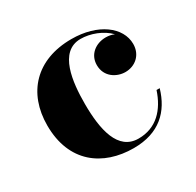

<svg xmlns="http://www.w3.org/2000/svg" viewBox="-112 -597 750 733"><g transform="rotate(-30 263.0 -230.0)"><path d="M481.5 -139H467.5C443 -65 395 -12.5 316 -12.5C225.5 -12.5 204 -115.5 204 -230C204 -324 217 -453 313.5 -453C356 -453 406 -434.5 436.5 -402.5C425.5 -407.5 412.5 -410 399.5 -410C356.5 -410 317.5 -382.5 317.5 -335C317.5 -282.5 362 -257.5 399.5 -257.5C442.5 -257.5 478.5 -287.5 478.5 -336C478.5 -409.5 400 -470 283 -470C127 -470 38.5 -372.5 38.5 -230C38.5 -67.5 146 10 282 10C395.5 10 455.5 -50.5 481.5 -139Z"/></g></svg>

Font: Bodoni* 16pt
Style: Bold
Weight: 700
Version: Version 2.3